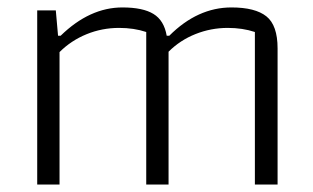

<svg xmlns="http://www.w3.org/2000/svg" viewBox="-20 -496 842 516"><path d="M80 -468H130L136 -400H143Q221 -476 309 -476Q364 -476 392.5 -458.5Q421 -441 428 -400H435Q511 -476 602 -476Q666 -476 696 -452Q726 -428 726 -366V0H665V-410Q632 -421 592 -421Q547 -421 505.5 -404.5Q464 -388 433 -357V0H373V-410Q340 -421 300 -421Q254 -421 212.5 -404Q171 -387 140 -356V0H80Z"/></svg>

Font: Athiti
Style: Regular
Weight: 400
Designer: CadsonDemak Team
Foundry: CadsonDemak
Version: Version 1.032